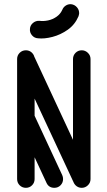

<svg xmlns="http://www.w3.org/2000/svg" viewBox="-20 -900 515 920"><path d="M62 -617.2Q62 -634.5 74.2 -646.8Q86.5 -659 104 -659Q121.5 -659 133.6 -646.8Q145.8 -634.5 145.8 -617.2V-42Q145.8 -24.5 133.6 -12.2Q121.5 0 104 0Q86.5 0 74.2 -12.2Q62 -24.5 62 -42ZM278.2 -60.8Q282.2 -52.2 282.2 -42Q282.2 -24.5 270.1 -12.2Q258 0 240.5 0Q214.2 0 203.2 -23L67.5 -314.8Q65.2 -318.8 64.4 -323.5Q63.5 -328.2 63.5 -333.8Q63.5 -350.2 75.8 -362.9Q88 -375.5 105.5 -375.5Q131.8 -375.5 142.8 -351.8ZM329.8 -617.2Q329.8 -634.5 342 -646.8Q354.2 -659 371.8 -659Q388.5 -659 401.1 -646.8Q413.8 -634.5 413.8 -617.2V-42Q413.8 -24.5 401.1 -12.2Q388.5 0 371.8 0Q354.2 0 342 -12.2Q329.8 -24.5 329.8 -42ZM409 -60Q411.2 -56.2 412.5 -51.4Q413.8 -46.5 413.8 -42Q413.8 -24.5 401.1 -12.2Q388.5 0 371.8 0Q359 0 349 -6.8Q339 -13.5 333.8 -23.8L66 -599Q63.8 -603.8 62.9 -608.1Q62 -612.5 62 -617.2Q62 -634.5 74.2 -646.8Q86.5 -659 104 -659Q116.5 -659 126.5 -652.6Q136.5 -646.2 141.2 -635.2ZM278.5 -853Q283.5 -865.8 295 -873.2Q306.5 -880.8 320.8 -879.8Q337.5 -878 348.9 -864.9Q360.2 -851.8 359.2 -834.2Q358.5 -831.2 357.8 -828.1Q357 -825 356.2 -822Q339.2 -782 304.8 -757.6Q270.2 -733.2 231.1 -723.1Q192 -713 162 -716.5Q144.5 -717.5 133.1 -731Q121.8 -744.5 123.5 -761.8Q124.5 -778.5 137.9 -789.9Q151.2 -801.2 168.8 -800.2Q188.5 -797.5 210.6 -802.2Q232.8 -807 251.1 -819.9Q269.5 -832.8 278.5 -853Z"/></svg>

Font: Libertine-Super Thin
Style: Regular
Weight: 100
Designer: Bastien Sozeau
Foundry: NBR — Bastien Sozeau
Version: Version 2.003;gftools[0.9.33]